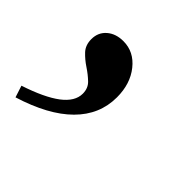

<svg xmlns="http://www.w3.org/2000/svg" viewBox="-90 -203 423 423"><g transform="rotate(45 121.0 8.0)"><path d="M-1.6 135.5 -10.5 108.1Q43.5 90.3 70.6 69.8Q97.6 49.2 97.6 25Q97.6 8.1 86.7 -2.4Q75.8 -12.9 61.7 -22.2Q47.6 -31.5 36.7 -43.1Q25.8 -54.8 25.8 -73.4Q25.8 -94.4 40.7 -107.3Q55.6 -120.2 79 -120.2Q112.1 -120.2 134.3 -92.3Q156.5 -64.5 156.5 -22.6Q156.5 31.5 116.5 71.4Q76.6 111.3 -1.6 135.5Z"/></g></svg>

Font: Playfair 9pt
Style: Italic
Weight: 400
Italic angle: -15.6°
Designer: Claus Eggers Sørensen
Foundry: Claus Eggers Sørensen
Version: Version 2.001;gftools[0.9.30]